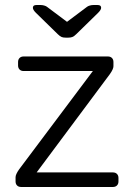

<svg xmlns="http://www.w3.org/2000/svg" viewBox="-20 -745 530 765"><path d="M64 0Q54 0 48 -6Q42 -12 42 -22V-39Q42 -50 56 -70L350 -462H74Q64 -462 58 -468Q52 -474 52 -484V-498Q52 -508 58 -514Q64 -520 74 -520H410Q420 -520 426 -514Q432 -508 432 -498V-481Q432 -470 418 -450L126 -58H430Q440 -58 446 -52Q452 -46 452 -36V-22Q452 -12 446 -6Q440 0 430 0ZM242 -595Q232 -595 225.5 -597.5Q219 -600 210 -609L123 -694Q111 -706 111 -714Q111 -725 125 -725H142Q149 -725 156 -723Q163 -721 167 -718L247 -658L327 -718Q331 -721 338 -723Q345 -725 352 -725H369Q383 -725 383 -714Q383 -706 371 -694L284 -609Q275 -600 268 -597.5Q261 -595 252 -595Z"/></svg>

Font: Rubik AZ
Style: Regular
Weight: 300
Designer: Hubert and Fischer
Foundry: Hubert & Fischer
Version: Version 2.000